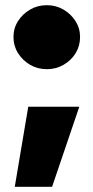

<svg xmlns="http://www.w3.org/2000/svg" viewBox="-20 -604 359 741"><path d="M37 117 89 -192H286L181 117ZM161 -337Q125 -337 96 -354Q67 -371 49.5 -399Q32 -427 32 -461Q32 -495 49.5 -522.5Q67 -550 96 -567Q125 -584 161 -584Q196 -584 225 -567Q254 -550 271.5 -522.5Q289 -495 289 -461Q289 -427 272 -399Q255 -371 225.5 -354Q196 -337 161 -337Z"/></svg>

Font: REM Medium ExtraBold
Style: Regular
Weight: 800
Version: Version 1.005;gftools[0.9.28]